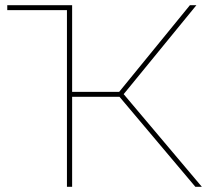

<svg xmlns="http://www.w3.org/2000/svg" viewBox="-20 -720 825 740"><path d="M8 -700H258V-681H8ZM432 -357 450 -365 758 0H733ZM238 -700H258V0H238ZM250 -366H454V-347H250ZM432 -357 712 -700H737L450 -349Z"/></svg>

Font: Montserrat
Style: Regular
Weight: 400
Designer: Julieta Ulanovsky
Foundry: Julieta Ulanovsky
Version: Version 8.000